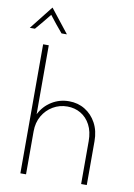

<svg xmlns="http://www.w3.org/2000/svg" viewBox="-100 -917 680 977"><g transform="rotate(10 240.0 -429.0)"><path d="M75.7 0V-666.7H104.9V-310.4Q127.1 -354.2 167.4 -379.2Q207.6 -404.2 256.9 -404.2Q302.8 -404.2 339.2 -381.9Q375.7 -359.7 397.2 -319.8Q418.8 -279.9 418.8 -226.4V0H389.6V-221.5Q389.6 -270.8 371.2 -305.6Q352.8 -340.3 321.9 -358.3Q291 -376.4 252.8 -376.4Q212.5 -376.4 178.8 -356.6Q145.1 -336.8 125 -302.1Q104.9 -267.4 104.9 -221.5V0ZM-5.6 -737.5 89.6 -858.3H91L186.1 -737.5H158.3Q140.3 -758.3 123.3 -779.5Q106.2 -800.7 90.3 -821.5Q73.6 -800.7 56.2 -779.5Q38.9 -758.3 20.8 -737.5Z"/></g></svg>

Font: Afacad Flux Thin
Style: Regular
Weight: 250
Designer: Kristian Moeller
Foundry: Dicotype
Version: Version 1.100